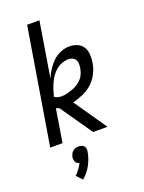

<svg xmlns="http://www.w3.org/2000/svg" viewBox="-178 -817 857 1144"><g transform="rotate(-20 250.0 -244.5)"><path d="M296 0 156 -202Q151 -204 146 -205.5Q141 -207 136 -209L102 0H24L145 -735H223L166 -386Q177 -413 193.5 -438.5Q210 -464 231.5 -484.5Q253 -505 281.5 -516.5Q310 -528 337 -528Q363 -528 386.5 -518Q410 -508 422.5 -487.5Q435 -467 436.5 -441Q438 -415 434 -389Q429 -356 413 -324Q397 -292 370.5 -267.5Q344 -243 311 -229Q278 -215 245 -206L387 0ZM193 -264Q210 -264 228 -268.5Q246 -273 263 -279Q280 -285 296 -295Q312 -305 324.5 -318.5Q337 -332 344 -349Q351 -366 354 -384Q356 -397 356 -410.5Q356 -424 350 -435Q344 -446 332 -452Q320 -458 307 -458Q286 -458 265 -450.5Q244 -443 226.5 -428.5Q209 -414 196.5 -395.5Q184 -377 175 -357Q166 -337 159.5 -316.5Q153 -296 148 -276Q158 -270 169 -267Q180 -264 193 -264ZM143 246 109 210Q124 196 136 179.5Q148 163 157 145Q149 144 142.5 139.5Q136 135 133 128.5Q130 122 129 114.5Q128 107 129 99Q131 89 135.5 79.5Q140 70 148 63.5Q156 57 165.5 54Q175 51 185 51Q195 51 203.5 54Q212 57 218 63.5Q224 70 225.5 79.5Q227 89 225 99Q222 119 215 139Q208 159 198 178Q188 197 174 214.5Q160 232 143 246Z"/></g></svg>

Font: Iosevka Term Curly
Style: Italic
Weight: 400
Italic angle: -9°
Designer: Belleve Invis
Foundry: Belleve Invis
Version: Version 32.3.0